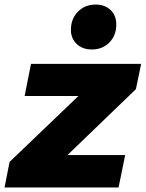

<svg xmlns="http://www.w3.org/2000/svg" viewBox="-42 -822 639 842"><path d="M554 -431 254 -142H507L478 0H-22L0 -112L302 -401H66L94 -542H577ZM269 -691Q269 -740 300 -771Q331 -802 377 -802Q418 -802 443 -778Q468 -754 468 -715Q468 -666 437.5 -635.5Q407 -605 361 -605Q320 -605 294.5 -629Q269 -653 269 -691Z"/></svg>

Font: Idrija
Style: Italic
Weight: 800
Italic angle: -11.3°
Designer: Julieta Ulanovsky
Foundry: Julieta Ulanovsky
Version: Version 7.200